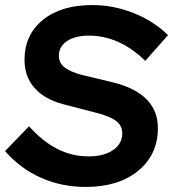

<svg xmlns="http://www.w3.org/2000/svg" viewBox="-32 -730 685 760"><path d="M-12 -132 83 -230Q137 -170 195 -140.5Q253 -111 319 -111Q379 -111 415.5 -136Q452 -161 452 -202Q452 -232 428.5 -250.5Q405 -269 351 -283L220 -317Q144 -337 104.5 -382Q65 -427 65 -493Q65 -592 137.5 -651Q210 -710 333 -710Q417 -710 496.5 -678.5Q576 -647 633 -591L543 -489Q492 -539 436 -564Q380 -589 320 -589Q266 -589 233.5 -567.5Q201 -546 201 -509Q201 -482 222 -464.5Q243 -447 290 -434L415 -404Q504 -382 548.5 -336.5Q593 -291 593 -223Q593 -118 515 -54Q437 10 307 10Q212 10 130 -26.5Q48 -63 -12 -132Z"/></svg>

Font: Red Hat Display
Style: Bold Italic
Weight: 700
Italic angle: -12°
Designer: Pentagram / MCKL
Foundry: Pentagram / MCKL
Version: Version 1.003; Red Hat Display Bold Italic